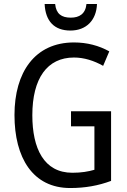

<svg xmlns="http://www.w3.org/2000/svg" viewBox="-20 -938 640 968"><path d="M469 -918H416C411 -868 380 -849 337 -849C290 -849 263 -868 258 -918H205C209 -831 254 -784 335 -784C415 -784 466 -836 469 -918ZM338 -377V-301H456V-82C425 -73 390 -67 345 -67C201 -67 143 -190 143 -357C143 -543 218 -648 353 -648C404 -648 454 -632 500 -606L531 -679C479 -708 419 -724 353 -724C156 -724 53 -574 53 -358C53 -143 145 10 334 10C409 10 476 -2 540 -26V-377Z"/></svg>

Font: Noto Sans Gujarati UI Condensed
Style: Regular
Weight: 400
Width: 3
Designer: Jelle Bosma - Monotype Design Team, Universal Thirst
Foundry: Monotype Imaging Inc.
Version: Version 2.106